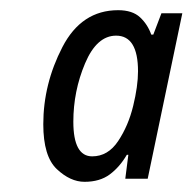

<svg xmlns="http://www.w3.org/2000/svg" viewBox="-20 -741 378 377"><path d="M146 -384Q176 -384 195.5 -398.5Q215 -413 229 -437H232L226 -390H270L338 -715H297L281 -673H277Q270 -693 255 -707Q240 -721 212 -721Q140 -721 102.5 -648.5Q65 -576 65 -497Q65 -434 91.5 -409Q118 -384 146 -384ZM161 -434Q124 -434 124 -502Q124 -562 147 -616.5Q170 -671 208 -671Q251 -671 251 -601Q251 -572 241.5 -533Q232 -494 212 -464Q192 -434 161 -434Z"/></svg>

Font: Noto Sans UI Condensed
Style: Italic
Weight: 400
Width: 3
Italic angle: -12°
Designer: Monotype Design Team
Foundry: Monotype Imaging Inc.
Version: Version 1.901